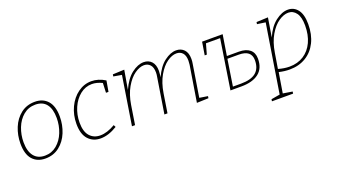

<svg xmlns="http://www.w3.org/2000/svg" viewBox="-64 -1054 3174 1808"><g transform="rotate(-20 1523.5 -150.0)"><path d="M495 -319Q495 -235 464.5 -160.5Q434 -86 375 -39.5Q316 7 234 7Q153 7 106 -45.5Q59 -98 59 -205Q59 -289 89.5 -363.5Q120 -438 179 -484Q238 -530 320 -530Q401 -530 448 -477Q495 -424 495 -319ZM91 -208Q91 -117 129 -68.5Q167 -20 239 -20Q307 -20 358 -62.5Q409 -105 436 -173Q463 -241 463 -316Q463 -407 425.5 -455Q388 -503 315 -503Q246 -503 195 -460.5Q144 -418 117.5 -350Q91 -282 91 -208Z M1024 -488 1005 -380H980L984 -477Q930 -503 882 -503Q817 -503 764 -461Q711 -419 680.5 -349.5Q650 -280 650 -200Q650 -110 689.5 -65.5Q729 -21 794 -21Q863 -21 944 -69L955 -47Q867 7 788 7Q712 7 665 -44.5Q618 -96 618 -199Q618 -289 654 -365Q690 -441 751.5 -485.5Q813 -530 886 -530Q956 -530 1024 -488Z M1789 -35 1872 -22 1869 -2 1752 2 1810 -358Q1813 -381 1813 -399Q1813 -451 1790 -476.5Q1767 -502 1729 -502Q1684 -502 1634.5 -467Q1585 -432 1544.5 -361.5Q1504 -291 1488 -191L1458 0H1427L1484 -358Q1488 -378 1488 -400Q1488 -451 1464.5 -476.5Q1441 -502 1404 -502Q1360 -502 1310 -467Q1260 -432 1219.5 -361.5Q1179 -291 1163 -191L1133 0H1102L1179 -487L1097 -501L1100 -521L1216 -526L1183 -334Q1227 -434 1289.5 -482Q1352 -530 1411 -530Q1459 -530 1489 -498Q1519 -466 1519 -404Q1519 -384 1516 -361L1513 -341Q1556 -437 1617.5 -483.5Q1679 -530 1736 -530Q1784 -530 1814.5 -498.5Q1845 -467 1845 -405Q1845 -381 1841 -360Z M2288 -316Q2358 -316 2396.5 -284.5Q2435 -253 2435 -193Q2435 -96 2373 -48Q2311 0 2199 0H2089L2166 -496H2024L1995 -393H1974L1995 -523H2201L2168 -316ZM2204 -26Q2305 -26 2354 -66.5Q2403 -107 2403 -189Q2403 -290 2278 -290H2164L2123 -26Z M2991 -337Q2991 -233 2952.5 -155.5Q2914 -78 2844 -36Q2774 6 2682 6Q2630 6 2575 -7L2542 195L2636 210L2633 230H2421L2424 210L2511 195L2620 -489L2537 -501L2540 -521L2656 -526L2625 -335Q2666 -431 2730.5 -480.5Q2795 -530 2856 -530Q2916 -530 2953.5 -482Q2991 -434 2991 -337ZM2578 -37Q2638 -20 2689 -20Q2771 -20 2832 -59Q2893 -98 2926 -169Q2959 -240 2959 -335Q2959 -419 2928.5 -460.5Q2898 -502 2850 -502Q2804 -502 2753 -467.5Q2702 -433 2660.5 -362Q2619 -291 2603 -190Z"/></g></svg>

Font: Bitter Pro ExtraLight
Style: Italic
Weight: 275
Italic angle: -9°
Designer: Sol Matas, and Bitter project Authors
Foundry: Sol Matas
Version: Version 1.010